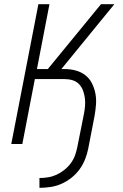

<svg xmlns="http://www.w3.org/2000/svg" viewBox="-20 -690 590 920"><path d="M169 210V163Q190 163 211 159.5Q232 156 251.5 147Q271 138 289 123.5Q307 109 320 91Q333 73 340 53Q347 33 351 12L382 -143Q386 -163 387.5 -182.5Q389 -202 386.5 -221Q384 -240 377.5 -257Q371 -274 358.5 -287Q346 -300 328 -305.5Q310 -311 290 -311H147L87 0H34L164 -670H217L157 -359H209L464 -670H528L274 -359H291Q318 -359 343.5 -352Q369 -345 389 -329.5Q409 -314 420.5 -291Q432 -268 437 -242.5Q442 -217 440 -189.5Q438 -162 433 -134L403 21Q398 47 388 72.5Q378 98 361.5 121Q345 144 322 162Q299 180 274 191Q249 202 222 206Q195 210 169 210Z"/></svg>

Font: Lode Dark Term
Style: Italic
Weight: 400
Italic angle: -11°
Monospace: yes
Designer: Belleve Invis
Foundry: Belleve Invis
Version: Version 29.2.0